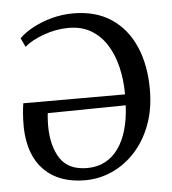

<svg xmlns="http://www.w3.org/2000/svg" viewBox="-45 -590 573 641"><g transform="rotate(-5 241.5 -269.0)"><path d="M215 10.5Q128.5 10.5 78.8 -38.8Q29 -88 26 -181.5Q26 -210 27.5 -229.2Q29 -248.5 31.5 -263.5H372.5Q372.5 -310.5 362.5 -353.5Q352.5 -396.5 332 -429.5Q311.5 -462.5 279.8 -481.8Q248 -501 204 -501Q161.5 -501 119.8 -485.8Q78 -470.5 55.5 -450.5L41.5 -480.5Q60 -499 89.2 -514.5Q118.5 -530 153 -539Q187.5 -548 223 -548Q298 -548 350 -513.8Q402 -479.5 429.2 -417.5Q456.5 -355.5 456.5 -273Q456.5 -207.5 437 -155.2Q417.5 -103 383.8 -66Q350 -29 306.5 -9.2Q263 10.5 215 10.5ZM225.5 -29.5Q259 -29.5 285.2 -43.2Q311.5 -57 330 -82.8Q348.5 -108.5 359 -145Q369.5 -181.5 371.5 -227L110 -223.5Q108.5 -212.5 108 -199.8Q107.5 -187 107.5 -180Q108 -112.5 135.5 -71Q163 -29.5 225.5 -29.5Z"/></g></svg>

Font: Merriweather 72pt Light
Style: Regular
Weight: 300
Version: Version 2.100